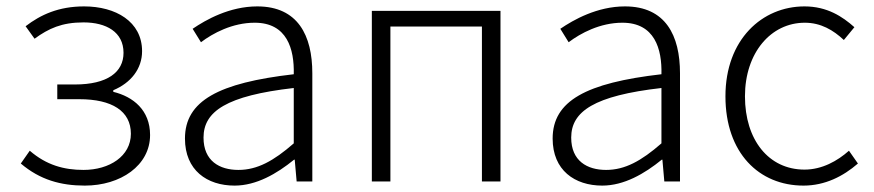

<svg xmlns="http://www.w3.org/2000/svg" viewBox="-20 -567 2730 600"><path d="M245 13C357 13 449 -50 449 -145C449 -223 396 -265 334 -280V-285C389 -308 424 -352 424 -407C424 -500 341 -547 243 -547C163 -547 107 -521 60 -485L88 -446C132 -478 173 -497 241 -497C312 -497 366 -467 366 -402C366 -341 315 -303 214 -303H159V-257H228C330 -257 389 -220 389 -149C389 -79 322 -36 241 -36C180 -36 125 -51 73 -96L45 -56C105 -5 170 13 245 13Z M713 13C781 13 845 -24 899 -68H901L907 0H956V-338C956 -456 911 -547 784 -547C697 -547 623 -505 582 -477L608 -435C645 -463 706 -496 776 -496C877 -496 900 -414 898 -335C663 -308 558 -252 558 -134C558 -35 627 13 713 13ZM725 -36C666 -36 616 -64 616 -137C616 -219 688 -268 898 -292V-119C835 -64 784 -36 725 -36Z M1142 0H1200V-484H1486V0H1544V-533H1142Z M1862 13C1930 13 1994 -24 2048 -68H2050L2056 0H2105V-338C2105 -456 2060 -547 1933 -547C1846 -547 1772 -505 1731 -477L1757 -435C1794 -463 1855 -496 1925 -496C2026 -496 2049 -414 2047 -335C1812 -308 1707 -252 1707 -134C1707 -35 1776 13 1862 13ZM1874 -36C1815 -36 1765 -64 1765 -137C1765 -219 1837 -268 2047 -292V-119C1984 -64 1933 -36 1874 -36Z M2491 13C2558 13 2615 -16 2661 -56L2633 -96C2597 -64 2549 -37 2494 -37C2382 -37 2308 -130 2308 -266C2308 -402 2389 -496 2495 -496C2545 -496 2584 -473 2617 -442L2650 -482C2613 -515 2565 -547 2494 -547C2362 -547 2247 -444 2247 -266C2247 -89 2352 13 2491 13Z"/></svg>

Font: Noto Sans CJK KR Light
Style: Regular
Weight: 300
Designer: Ryoko NISHIZUKA (kana & ideographs); Paul D. Hunt (Latin, Greek & Cyrillic); Wenlong ZHANG (bopomofo); Sandoll Communica
Foundry: Adobe Systems Incorporated
Version: Version 1.004;PS 1.004;hotconv 1.0.82;makeotf.lib2.5.63406